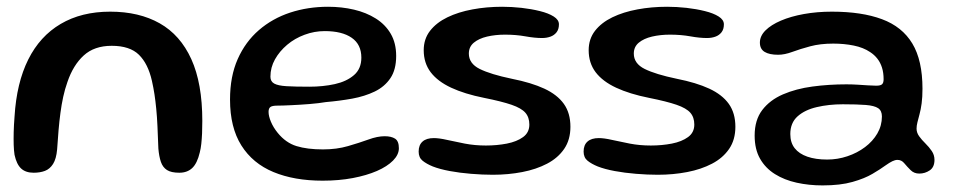

<svg xmlns="http://www.w3.org/2000/svg" viewBox="-20 -500 2822 568"><path d="M79.5 11Q56 11 42.5 -1.5Q29 -14 23 -42Q21 -55 20.5 -71.5Q20 -88 20.5 -109Q21 -130 23 -155Q29 -254.5 63.5 -323.8Q98 -393 159.5 -429.2Q221 -465.5 306 -465.5Q391.5 -465.5 452.5 -431Q513.5 -396.5 546 -325Q578.5 -253.5 578.5 -142.5Q578.5 -122.5 577.8 -105.5Q577 -88.5 575.5 -74.5Q574 -60.5 571 -49Q563.5 -17 548.8 -3Q534 11 510.5 11Q486.5 11 474 3Q461.5 -5 456 -21Q450.5 -37 448.5 -60.5Q447 -98 445.8 -126.8Q444.5 -155.5 442.2 -178.2Q440 -201 437 -220.8Q434 -240.5 429.5 -260.5Q418 -311.5 391 -338Q364 -364.5 310.5 -364.5Q259 -364.5 227.8 -336Q196.5 -307.5 179.5 -257.5Q172 -236.5 167 -213.5Q162 -190.5 158.8 -166Q155.5 -141.5 153.2 -114.5Q151 -87.5 149 -58Q146.5 -30 137 -15Q127.5 0 113 5.5Q98.5 11 79.5 11Z M934.5 34.5Q850.5 34.5 789 9Q727.5 -16.5 694 -69.8Q660.5 -123 660.5 -205.5Q660.5 -274 683.2 -325.2Q706 -376.5 746 -411Q786 -445.5 838.5 -462.8Q891 -480 950.5 -480Q991 -480 1027.2 -471.5Q1063.5 -463 1091.8 -445.2Q1120 -427.5 1136 -400Q1152 -372.5 1152 -334.5Q1152 -294 1135 -268.8Q1118 -243.5 1088.5 -229.2Q1059 -215 1021.8 -208.2Q984.5 -201.5 944 -198Q923.5 -194.5 895.5 -192.2Q867.5 -190 841.2 -188.8Q815 -187.5 800.5 -187.5Q785.5 -187.5 780 -183.5Q774.5 -179.5 774.5 -169Q774.5 -156.5 781.5 -139.8Q788.5 -123 801.5 -107Q825.5 -77.5 857.2 -67.8Q889 -58 935.5 -58Q976 -58 1009.5 -67.8Q1043 -77.5 1069.8 -87.2Q1096.5 -97 1118 -97Q1137.5 -97 1148.8 -89.8Q1160 -82.5 1160 -61.5Q1160 -42.5 1142.8 -25Q1125.5 -7.5 1095 5.8Q1064.5 19 1023.5 26.8Q982.5 34.5 934.5 34.5ZM895 -243.5Q935.5 -243.5 970.5 -251.2Q1005.5 -259 1027.2 -277.8Q1049 -296.5 1049 -329.5Q1049 -368.5 1020.5 -388.2Q992 -408 940.5 -408Q910 -408 881 -397.2Q852 -386.5 829.5 -367.5Q807 -348.5 793.5 -324.5Q780 -300.5 780 -273Q780 -259 791.2 -252.8Q802.5 -246.5 827.8 -245Q853 -243.5 895 -243.5Z M1438 17Q1407 17 1373.5 14.2Q1340 11.5 1310.5 6Q1281 0.5 1260.5 -7.5Q1242 -15 1230.2 -24.5Q1218.5 -34 1218.5 -51.5Q1218.5 -71 1230 -81.2Q1241.5 -91.5 1263.5 -91.5Q1279 -91.5 1302.2 -86.2Q1325.5 -81 1355 -75.2Q1384.5 -69.5 1417.5 -69.5Q1450 -69.5 1479.5 -75.2Q1509 -81 1527.5 -94.5Q1546 -108 1546 -131.5Q1546 -153 1534.2 -166.5Q1522.5 -180 1493.5 -190Q1464.5 -200 1412 -210.5Q1354.5 -222 1314.8 -240.5Q1275 -259 1254.2 -286.2Q1233.5 -313.5 1233.5 -351.5Q1233.5 -384.5 1252.2 -408.8Q1271 -433 1303.5 -448.8Q1336 -464.5 1377.8 -472.2Q1419.5 -480 1465.5 -480Q1493.5 -480 1522.8 -476.8Q1552 -473.5 1577.2 -467.2Q1602.5 -461 1618 -451.2Q1633.5 -441.5 1633.5 -428Q1633.5 -413.5 1626.5 -404.5Q1619.5 -395.5 1608.2 -391.5Q1597 -387.5 1583.5 -387.5Q1562 -387.5 1534.2 -392.5Q1506.5 -397.5 1474 -397.5Q1445.5 -397.5 1421 -391.8Q1396.5 -386 1381.8 -373.8Q1367 -361.5 1367 -341.5Q1367 -312 1399.2 -296Q1431.5 -280 1494 -267Q1552 -255.5 1590.2 -237.8Q1628.5 -220 1648 -192.8Q1667.5 -165.5 1667.5 -125Q1667.5 -86.5 1649 -59.5Q1630.5 -32.5 1598.5 -15.8Q1566.5 1 1525 9Q1483.5 17 1438 17Z M1926 17Q1895 17 1861.5 14.2Q1828 11.5 1798.5 6Q1769 0.5 1748.5 -7.5Q1730 -15 1718.2 -24.5Q1706.5 -34 1706.5 -51.5Q1706.5 -71 1718 -81.2Q1729.5 -91.5 1751.5 -91.5Q1767 -91.5 1790.2 -86.2Q1813.5 -81 1843 -75.2Q1872.5 -69.5 1905.5 -69.5Q1938 -69.5 1967.5 -75.2Q1997 -81 2015.5 -94.5Q2034 -108 2034 -131.5Q2034 -153 2022.2 -166.5Q2010.5 -180 1981.5 -190Q1952.5 -200 1900 -210.5Q1842.5 -222 1802.8 -240.5Q1763 -259 1742.2 -286.2Q1721.5 -313.5 1721.5 -351.5Q1721.5 -384.5 1740.2 -408.8Q1759 -433 1791.5 -448.8Q1824 -464.5 1865.8 -472.2Q1907.5 -480 1953.5 -480Q1981.5 -480 2010.8 -476.8Q2040 -473.5 2065.2 -467.2Q2090.5 -461 2106 -451.2Q2121.5 -441.5 2121.5 -428Q2121.5 -413.5 2114.5 -404.5Q2107.5 -395.5 2096.2 -391.5Q2085 -387.5 2071.5 -387.5Q2050 -387.5 2022.2 -392.5Q1994.5 -397.5 1962 -397.5Q1933.5 -397.5 1909 -391.8Q1884.5 -386 1869.8 -373.8Q1855 -361.5 1855 -341.5Q1855 -312 1887.2 -296Q1919.5 -280 1982 -267Q2040 -255.5 2078.2 -237.8Q2116.5 -220 2136 -192.8Q2155.5 -165.5 2155.5 -125Q2155.5 -86.5 2137 -59.5Q2118.5 -32.5 2086.5 -15.8Q2054.5 1 2013 9Q1971.5 17 1926 17Z M2413.5 48.5Q2373 48.5 2336.8 40.5Q2300.5 32.5 2272.5 15Q2244.5 -2.5 2228.5 -30.5Q2212.5 -58.5 2212.5 -99Q2212.5 -145 2235 -174.5Q2257.5 -204 2296.2 -220.8Q2335 -237.5 2383.5 -244Q2432 -250.5 2484 -250.5Q2500 -250.5 2516.5 -249.5Q2533 -248.5 2547.8 -247.5Q2562.5 -246.5 2572 -246.5Q2585 -246.5 2589.5 -250.8Q2594 -255 2594 -265.5Q2594 -285 2589.2 -300Q2584.5 -315 2575.5 -326.5Q2566.5 -338 2554 -346Q2534 -359.5 2505.8 -365.2Q2477.5 -371 2445 -371Q2406.5 -371 2376.8 -363Q2347 -355 2324 -346.5Q2301 -338 2282 -338Q2256 -338 2242 -346.5Q2228 -355 2228 -374Q2228 -393.5 2244.5 -410Q2261 -426.5 2290.2 -439Q2319.5 -451.5 2358.2 -458.5Q2397 -465.5 2441 -465.5Q2529.5 -465.5 2589.2 -443.2Q2649 -421 2679 -371.2Q2709 -321.5 2709 -237.5Q2709 -212.5 2706.5 -194Q2704 -175.5 2700.2 -161.8Q2696.5 -148 2694 -138Q2691.5 -128 2691.5 -119.5Q2691.5 -107.5 2699.2 -96.8Q2707 -86 2717.8 -75.5Q2728.5 -65 2736.5 -53.2Q2744.5 -41.5 2744.5 -27Q2744.5 -5.5 2730.5 4Q2716.5 13.5 2699.5 13.5Q2684 13.5 2673.8 3.2Q2663.5 -7 2655.2 -17Q2647 -27 2635 -27Q2628 -27 2619.8 -23Q2611.5 -19 2599.5 -10.5Q2584.5 0.5 2561.2 14.2Q2538 28 2502 38.2Q2466 48.5 2413.5 48.5ZM2427 -28Q2458 -28 2487 -37.8Q2516 -47.5 2539 -64.8Q2562 -82 2575.5 -105.2Q2589 -128.5 2589 -155.5Q2589 -172.5 2577.8 -180Q2566.5 -187.5 2541 -189.5Q2515.5 -191.5 2473.5 -191.5Q2432 -191.5 2396.5 -183.2Q2361 -175 2339.5 -155.8Q2318 -136.5 2318 -103.5Q2318 -78 2331 -61.5Q2344 -45 2368.5 -36.5Q2393 -28 2427 -28Z"/></svg>

Font: Gluten Thin
Style: Regular
Weight: 400
Version: Version 1.300